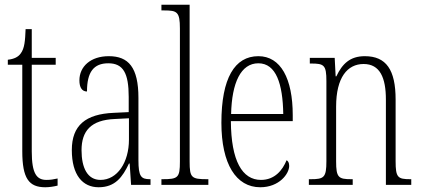

<svg xmlns="http://www.w3.org/2000/svg" viewBox="-20 -780 1779 810"><path d="M171 10C188 10 207 7 223 3V-27C205 -23 193 -21 176 -21C135 -21 114 -47 114 -141V-507H215V-536H114V-657H88C86 -609 84 -576 67 -554C57 -540 40 -531 13 -528V-507H74V-142C74 -27 102 10 171 10Z M396 10C466 10 497 -33 524 -90H527L533 0H615V-24H613C575 -24 564 -35 564 -105V-367C564 -496 522 -543 439 -543C362 -543 315 -499 315 -441C315 -411 326 -394 347 -394C347 -476 375 -513 437 -513C500 -513 523 -471 523 -371V-307L460 -304C341 -299 283 -251 283 -147C283 -41 329 10 396 10ZM404 -21C349 -21 324 -72 324 -146C324 -227 363 -274 465 -278L524 -281V-191C524 -95 475 -21 404 -21Z M661 0H859V-24H854C788 -24 780 -30 780 -98V-760H661V-736H673C727 -736 739 -730 739 -660V-98C739 -30 731 -24 665 -24H661Z M1078 10C1158 10 1200 -47 1200 -80C1200 -94 1195 -101 1189 -104C1172 -62 1139 -21 1081 -21C1002 -21 955 -101 954 -269H1215V-294C1215 -449 1164 -543 1070 -543C970 -543 914 -450 914 -262C914 -88 976 10 1078 10ZM1175 -299H955C958 -431 996 -513 1070 -513C1145 -513 1173 -426 1175 -299Z M1283 0H1468V-24H1462C1408 -24 1398 -31 1398 -99V-330C1398 -454 1446 -510 1514 -510C1583 -510 1608 -452 1608 -360V0H1715V-24H1711C1658 -24 1649 -31 1649 -100V-360C1649 -486 1609 -543 1519 -543C1457 -543 1424 -511 1399 -458H1396L1392 -536H1287V-512H1292C1347 -512 1357 -506 1357 -438V-100C1357 -31 1347 -24 1291 -24H1283Z"/></svg>

Font: Noto Serif Khmer ExtraCondensed ExtraLight
Style: Regular
Weight: 200
Width: 2
Designer: Danh Hong and the Monotype Design Team
Foundry: Monotype Imaging Inc.
Version: Version 2.004